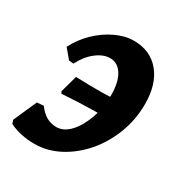

<svg xmlns="http://www.w3.org/2000/svg" viewBox="-122 -565 633 668"><g transform="rotate(30 194.0 -231.0)"><path d="M106.4 11.5Q78.9 11.5 53.1 6Q27.3 0.5 6 -10.4L1.4 -24.5L42.7 -117.7L69.3 -119.8Q85.4 -97.8 103.8 -87.5Q122.2 -77.3 143.7 -77.3Q172.7 -77.3 197.6 -103.8Q222.4 -130.4 238.1 -174.4Q253.8 -218.4 253.8 -269.5Q253.8 -321.1 235.7 -349.9Q217.6 -378.8 186.8 -378.8Q159.8 -378.8 131.8 -357Q103.8 -335.3 85.3 -298.2L66.7 -300.1L35.5 -337.1Q55 -375.8 86.6 -406.5Q118.2 -437.1 155.6 -454.8Q193 -472.6 228.3 -472.6Q294.8 -472.6 333.2 -426.4Q371.5 -380.3 371.5 -300.6Q371.5 -238.1 349.7 -181.5Q327.9 -124.8 290.4 -81.5Q252.8 -38.2 205.2 -13.3Q157.6 11.5 106.4 11.5ZM101.3 -186.6 97.3 -194.3 116.3 -262.7Q169.6 -260.6 222 -261.1Q274.5 -261.7 324.2 -266.2L309.4 -191.2Q270.2 -192.8 235.6 -192.3Q201.1 -191.8 168.3 -190.5Q135.6 -189.1 101.3 -186.6Z"/></g></svg>

Font: Alegreya
Style: Italic
Weight: 400
Italic angle: -7°
Designer: Juan Pablo del Peral
Foundry: Huerta Tipografica
Version: Version 2.009